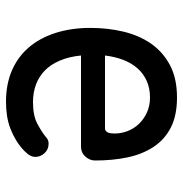

<svg xmlns="http://www.w3.org/2000/svg" viewBox="-5 -595 610 640"><g transform="rotate(90 300.0 -275.0)"><path d="M459 -132Q478 -132 490.5 -118.5Q503 -105 503 -88Q503 -79 498.5 -70.5Q494 -62 482 -50Q466 -35 448 -24Q430 -13 409.5 -5Q389 3 366.5 6.5Q344 10 319 10Q261 10 215.5 -9.5Q170 -29 138.5 -65.5Q107 -102 90 -154.5Q73 -207 73 -272Q73 -329 85.5 -381.5Q98 -434 125.5 -473.5Q153 -513 197 -536.5Q241 -560 305 -560Q365 -560 405 -539.5Q445 -519 469.5 -482Q494 -445 504.5 -395.5Q515 -346 515 -287Q515 -269 502 -254.5Q489 -240 468 -240H165Q169 -200 182 -169.5Q195 -139 215 -119.5Q235 -100 261.5 -90Q288 -80 320 -80Q365 -80 391.5 -94Q418 -108 433 -120Q441 -127 446 -129.5Q451 -132 459 -132ZM165 -320H409Q414 -320 419.5 -326Q425 -332 425 -353Q425 -374 417 -395Q409 -416 393.5 -432.5Q378 -449 355.5 -459.5Q333 -470 305 -470Q274 -470 249.5 -459Q225 -448 207.5 -428Q190 -408 179.5 -380.5Q169 -353 165 -320Z"/></g></svg>

Font: Maple Mono NF
Style: Regular
Weight: 400
Monospace: yes
Designer: subframe7536
Version: Version 7.000